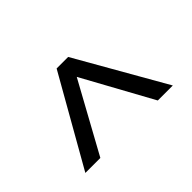

<svg xmlns="http://www.w3.org/2000/svg" viewBox="-125 -625 742 742"><g transform="rotate(45 245.5 -254.0)"><path d="M63 -222V-285L427 -493V-411L141 -254L427 -97V-15Z"/></g></svg>

Font: Mukta Mahee Medium
Style: Regular
Weight: 500
Designer: Shuchita Grover, Noopur Datye, Girish Dalvi, Yashodeep Gholap
Foundry: Ek Type
Version: Version 2.538;PS 1.000;hotconv 16.6.51;makeotf.lib2.5.65220;